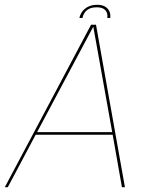

<svg xmlns="http://www.w3.org/2000/svg" viewBox="-39 -780 632 800"><path d="M-19 0H-6.5L109.5 -218.5H430.5L469 0H481.5L361 -677H340.5ZM115.5 -229.5 349 -667.5H350L428.5 -229.5ZM366.5 -760Q344 -760 328.5 -752.2Q313 -744.5 303.8 -731.8Q294.5 -719 292 -705H304.5Q306.5 -716 313 -726.2Q319.5 -736.5 331.8 -743Q344 -749.5 364.5 -749.5Q383 -749.5 393 -743Q403 -736.5 406.5 -726.2Q410 -716 408 -705H420Q422.5 -719 417.2 -731.8Q412 -744.5 399.2 -752.2Q386.5 -760 366.5 -760Z"/></svg>

Font: Anybody UltraCondensed Thin Thin
Style: Italic
Weight: 250
Italic angle: -10°
Version: Version 1.111